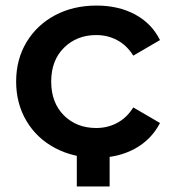

<svg xmlns="http://www.w3.org/2000/svg" viewBox="-20 -560 621 690"><path d="M38 -267Q38 -346 75 -408Q112 -470 177.5 -505Q243 -540 327 -540Q406 -540 465.5 -508Q525 -476 555 -416L459 -360Q436 -397 401.5 -415.5Q367 -434 326 -434Q256 -434 210 -388.5Q164 -343 164 -267Q164 -191 209.5 -145.5Q255 -100 326 -100Q367 -100 401.5 -118.5Q436 -137 459 -174L555 -118Q524 -58 464.5 -25.5Q405 7 327 7Q244 7 178 -28Q112 -63 75 -125.5Q38 -188 38 -267ZM374 110H256V-25H374Z"/></svg>

Font: Montserrat Alternates SemiBold
Style: Regular
Weight: 600
Designer: Julieta Ulanovsky
Foundry: Julieta Ulanovsky
Version: Version 7.200